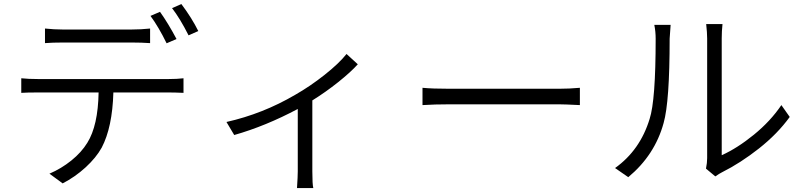

<svg xmlns="http://www.w3.org/2000/svg" viewBox="-20 -869 4040 965"><path d="M867.2 -672.9 817.4 -651.4Q777.3 -733.4 736.3 -789.1L784.2 -809.6Q825.2 -752 867.2 -672.9ZM642.6 -655.3H294.9Q244.1 -655.3 206.1 -652.3V-725.6Q252.9 -720.7 293.9 -720.7H642.6Q687.5 -720.7 734.4 -725.6V-652.3Q690.4 -655.3 642.6 -655.3ZM171.9 -471.7H826.2Q870.1 -471.7 902.3 -475.6V-402.3Q859.4 -404.3 826.2 -404.3H549.8Q544.9 -229.5 491.2 -127Q462.9 -76.2 410.2 -27.8Q357.4 20.5 294.9 52.7L228.5 3.9Q288.1 -21.5 338.9 -62.5Q389.6 -103.5 418.9 -151.4Q472.7 -237.3 475.6 -404.3H171.9Q114.3 -404.3 86.9 -402.3V-475.6Q123 -471.7 171.9 -471.7ZM844.7 -828.1 891.6 -848.6Q944.3 -778.3 976.6 -712.9L927.7 -691.4Q884.8 -776.4 844.7 -828.1Z M1721.7 -597.7 1778.3 -545.9Q1743.2 -506.8 1680.2 -456.5Q1617.2 -406.2 1549.8 -364.3V-7.8Q1549.8 57.6 1554.7 76.2H1472.7Q1476.6 17.6 1476.6 -7.8V-321.3Q1315.4 -235.4 1157.2 -190.4L1118.2 -255.9Q1300.8 -296.9 1463.9 -392.6Q1539.1 -435.5 1611.3 -492.7Q1683.6 -549.8 1721.7 -597.7Z M2103.5 -340.8V-427.7Q2152.3 -422.9 2239.3 -422.9H2789.1Q2840.8 -422.9 2894.5 -427.7V-340.8Q2816.4 -344.7 2790 -344.7H2239.3Q2164.1 -344.7 2103.5 -340.8Z M3137.7 21.5 3071.3 -24.4Q3197.3 -114.3 3245.1 -271.5Q3275.4 -364.3 3275.4 -674.8Q3275.4 -710 3268.6 -744.1H3350.6Q3345.7 -680.7 3345.7 -674.8Q3345.7 -357.4 3315.4 -251Q3271.5 -89.8 3137.7 21.5ZM3575.2 17.6 3528.3 -21.5Q3534.2 -50.8 3534.2 -74.2V-675.8Q3534.2 -704.1 3529.3 -748H3611.3Q3607.4 -712.9 3607.4 -675.8V-88.9Q3685.5 -124 3769 -191.9Q3852.5 -259.8 3907.2 -340.8L3949.2 -281.2Q3887.7 -196.3 3794.9 -123Q3702.1 -49.8 3608.4 -2.9Q3594.7 3.9 3575.2 17.6Z"/></svg>

Font: Gen Shin Gothic Normal
Style: Regular
Weight: 300
Designer: [Source Han Sans]
Ryoko NISHIZUKA  (kana & ideographs); Paul D. Hunt (Latin, Greek & Cyrillic); Wenlong ZHANG  (bopomofo
Version: Version 1.002.20150607